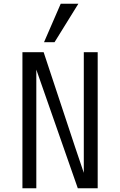

<svg xmlns="http://www.w3.org/2000/svg" viewBox="-20 -1003 640 1023"><path d="M99.5 -725H212.5L379.5 -221L426.5 -82V-725H500.5V0H394.5L173.5 -632V0H99.5ZM214.5 -778 303.5 -983H397.5L270.5 -778Z"/></svg>

Font: JuliaMono Light
Style: Regular
Weight: 300
Monospace: yes
Designer: cormullion
Foundry: corm
Version: Version 0.054; ttfautohint (v1.8.4)